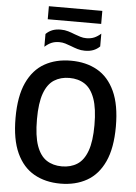

<svg xmlns="http://www.w3.org/2000/svg" viewBox="-67 -1122 837 1181"><g transform="rotate(5 351.0 -531.5)"><path d="M351 9.5Q258 9.5 188.5 -29.8Q119 -69 80.2 -152.8Q41.5 -236.5 41.5 -370Q41.5 -503.5 80.2 -587.2Q119 -671 188.5 -710.2Q258 -749.5 351 -749.5Q444.5 -749.5 514 -710.2Q583.5 -671 622.2 -587.2Q661 -503.5 661 -370Q661 -236.5 622.2 -152.8Q583.5 -69 513.8 -29.8Q444 9.5 351 9.5ZM351 -97Q406 -97 446 -122.8Q486 -148.5 507.5 -207.8Q529 -267 529 -367Q529 -470 507.2 -530.5Q485.5 -591 445.8 -617Q406 -643 351 -643Q296.5 -643 256.5 -617.5Q216.5 -592 195 -532.8Q173.5 -473.5 173.5 -373Q173.5 -269.5 195 -209.2Q216.5 -149 256.2 -123Q296 -97 351 -97ZM430 -818Q405.5 -818 384.2 -824.5Q363 -831 343 -839Q325 -846 307 -851.5Q289 -857 270 -857Q242 -857 221.2 -848Q200.5 -839 180 -820.5V-899.5Q197.5 -917 219.5 -925.8Q241.5 -934.5 272 -934.5Q296.5 -934.5 318 -928Q339.5 -921.5 359 -913.5Q377 -907 395 -901.2Q413 -895.5 432 -895.5Q460 -895.5 481 -904.5Q502 -913.5 522 -931.5V-852.5Q505 -835.5 482.8 -826.8Q460.5 -818 430 -818ZM186 -991V-1071.5H516V-991Z"/></g></svg>

Font: Encode Sans SC SemiCondensed SemiBold
Style: Regular
Weight: 600
Width: 4
Designer: Multiple Designers
Foundry: Impallari Type
Version: Version 3.002